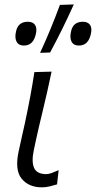

<svg xmlns="http://www.w3.org/2000/svg" viewBox="-20 -812 421 843"><path d="M164 10.5Q106.5 10.5 75.2 -27.2Q44 -65 62 -148Q70 -186.5 76.5 -214Q83 -241.5 89.5 -272Q103 -335.5 112.8 -387.8Q122.5 -440 131 -495.5L206.5 -497.5Q187.5 -407 168.8 -330Q150 -253 138.5 -200L128.5 -153Q117.5 -101 130 -74.2Q142.5 -47.5 183 -47.5Q193 -47.5 205.8 -52Q218.5 -56.5 237.5 -65L230.5 -2.5Q218.5 1.5 199.8 6Q181 10.5 164 10.5ZM156 -580Q180.5 -633 202.2 -685.8Q224 -738.5 243 -790.5L304 -792.5Q280 -739 254 -686.2Q228 -633.5 200 -581.5ZM85 -612Q61.5 -612 52.5 -629.5Q43.5 -647 51 -676.5Q60.5 -716.5 102.5 -716.5Q124 -716.5 133.5 -703Q143 -689.5 138 -665.5Q127.5 -612 85 -612ZM326.5 -612Q303 -612 294 -629.5Q285 -647 292.5 -676.5Q302 -716.5 344 -716.5Q365.5 -716.5 375 -703Q384.5 -689.5 379.5 -665.5Q369 -612 326.5 -612Z"/></svg>

Font: Commissioner Flair Light
Style: Italic
Weight: 300
Italic angle: -12°
Designer: Kostas Bartsokas
Foundry: Kostas Bartsokas
Version: Version 1.000; ttfautohint (v1.8.3)